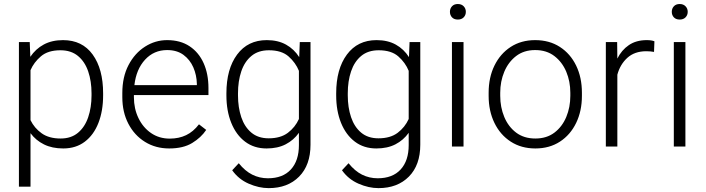

<svg xmlns="http://www.w3.org/2000/svg" viewBox="-20 -741 3569 971"><path d="M501.5 -269V-258.8Q501.5 -180.2 477.8 -119.4Q454.1 -58.6 408.9 -24.4Q363.8 9.8 299.8 9.8Q243.7 9.8 202.4 -10.7Q161.1 -31.2 134.3 -67.4V203.1H75.7V-528.3H130.4L133.3 -453.6Q160.2 -493.7 201.4 -515.9Q242.7 -538.1 298.8 -538.1Q396 -538.1 448.7 -465.1Q501.5 -392.1 501.5 -269ZM442.9 -258.8V-269Q442.9 -330.6 426 -379.9Q409.2 -429.2 374.3 -458Q339.4 -486.8 285.6 -486.8Q222.7 -486.8 187 -456.3Q151.4 -425.8 134.3 -386.2V-133.3Q153.8 -93.3 190.7 -66.9Q227.5 -40.5 286.6 -40.5Q339.8 -40.5 374.5 -69.6Q409.2 -98.6 426 -148.2Q442.9 -197.8 442.9 -258.8Z M835.9 9.8Q767.1 9.8 713.4 -23.4Q659.7 -56.6 629.2 -115.2Q598.6 -173.8 598.6 -249.5V-270.5Q598.6 -352.1 630.1 -412.1Q661.6 -472.2 713.4 -505.1Q765.1 -538.1 825.2 -538.1Q892.6 -538.1 939.2 -506.8Q985.8 -475.6 1010 -421.1Q1034.2 -366.7 1034.2 -295.9V-260.3H657.2V-249.5Q657.2 -191.4 680.2 -143.8Q703.1 -96.2 743.9 -68.1Q784.7 -40 838.4 -40Q884.8 -40 921.1 -57.4Q957.5 -74.7 986.3 -112.3L1022.9 -84Q997.1 -45.4 951.9 -17.8Q906.7 9.8 835.9 9.8ZM825.2 -487.8Q758.3 -487.8 713.6 -439.2Q668.9 -390.6 659.7 -310.5H975.6V-316.9Q974.6 -361.3 957.8 -400.1Q940.9 -439 908 -463.4Q875 -487.8 825.2 -487.8Z M1125 -258.8V-269Q1125 -392.1 1179.2 -465.1Q1233.4 -538.1 1329.1 -538.1Q1385.7 -538.1 1426.5 -515.4Q1467.3 -492.7 1493.2 -452.1L1496.1 -528.3H1550.3V-9.3Q1550.3 93.8 1492.7 152.1Q1435.1 210.4 1338.9 210.4Q1289.6 210.4 1238 188Q1186.5 165.5 1154.3 120.1L1187.5 84.5Q1219.2 124 1255.9 142.3Q1292.5 160.6 1335 160.6Q1410.2 160.6 1450.9 116.2Q1491.7 71.8 1491.7 -7.3V-69.3Q1465.3 -32.2 1424.8 -11.2Q1384.3 9.8 1328.1 9.8Q1265.1 9.8 1219.7 -24.4Q1174.3 -58.6 1149.7 -119.4Q1125 -180.2 1125 -258.8ZM1183.6 -269V-258.8Q1183.6 -197.8 1200.2 -148.4Q1216.8 -99.1 1251.2 -70.3Q1285.6 -41.5 1338.9 -41.5Q1398.9 -41.5 1435.8 -69.3Q1472.7 -97.2 1491.7 -139.2V-382.8Q1475.1 -423.8 1439.7 -455.3Q1404.3 -486.8 1339.8 -486.8Q1286.1 -486.8 1251.5 -458Q1216.8 -429.2 1200.2 -379.9Q1183.6 -330.6 1183.6 -269Z M1680.2 -258.8V-269Q1680.2 -392.1 1734.4 -465.1Q1788.6 -538.1 1884.3 -538.1Q1940.9 -538.1 1981.7 -515.4Q2022.5 -492.7 2048.3 -452.1L2051.3 -528.3H2105.5V-9.3Q2105.5 93.8 2047.9 152.1Q1990.2 210.4 1894 210.4Q1844.7 210.4 1793.2 188Q1741.7 165.5 1709.5 120.1L1742.7 84.5Q1774.4 124 1811 142.3Q1847.7 160.6 1890.1 160.6Q1965.3 160.6 2006.1 116.2Q2046.9 71.8 2046.9 -7.3V-69.3Q2020.5 -32.2 1980 -11.2Q1939.5 9.8 1883.3 9.8Q1820.3 9.8 1774.9 -24.4Q1729.5 -58.6 1704.8 -119.4Q1680.2 -180.2 1680.2 -258.8ZM1738.8 -269V-258.8Q1738.8 -197.8 1755.4 -148.4Q1772 -99.1 1806.4 -70.3Q1840.8 -41.5 1894 -41.5Q1954.1 -41.5 1991 -69.3Q2027.8 -97.2 2046.9 -139.2V-382.8Q2030.3 -423.8 1994.9 -455.3Q1959.5 -486.8 1895 -486.8Q1841.3 -486.8 1806.6 -458Q1772 -429.2 1755.4 -379.9Q1738.8 -330.6 1738.8 -269Z M2255.4 -681.2Q2255.4 -697.8 2265.9 -709.2Q2276.4 -720.7 2295.4 -720.7Q2314 -720.7 2325 -709.2Q2335.9 -697.8 2335.9 -681.2Q2335.9 -664.6 2325 -653.3Q2314 -642.1 2295.4 -642.1Q2276.4 -642.1 2265.9 -653.3Q2255.4 -664.6 2255.4 -681.2ZM2324.2 -528.3V0H2265.6V-528.3Z M2451.2 -256.3V-272Q2451.2 -349.1 2480.5 -409.2Q2509.8 -469.2 2562.7 -503.7Q2615.7 -538.1 2686.5 -538.1Q2758.3 -538.1 2811.5 -503.7Q2864.7 -469.2 2893.8 -409.2Q2922.9 -349.1 2922.9 -272V-256.3Q2922.9 -179.7 2893.8 -119.4Q2864.7 -59.1 2811.8 -24.7Q2758.8 9.8 2687.5 9.8Q2616.2 9.8 2563 -24.7Q2509.8 -59.1 2480.5 -119.4Q2451.2 -179.7 2451.2 -256.3ZM2509.8 -272V-256.3Q2509.8 -198.7 2530.3 -149.4Q2550.8 -100.1 2590.3 -70.3Q2629.9 -40.5 2687.5 -40.5Q2744.6 -40.5 2783.9 -70.3Q2823.2 -100.1 2843.8 -149.4Q2864.3 -198.7 2864.3 -256.3V-272Q2864.3 -329.1 2843.8 -378.2Q2823.2 -427.2 2783.7 -457.5Q2744.1 -487.8 2686.5 -487.8Q2629.4 -487.8 2590.1 -457.5Q2550.8 -427.2 2530.3 -378.2Q2509.8 -329.1 2509.8 -272Z M3289.6 -532.2 3287.6 -478.5Q3278.3 -480 3269 -481Q3259.8 -481.9 3248.5 -481.9Q3189.5 -481.9 3152.8 -448.7Q3116.2 -415.5 3102.1 -363.3V0H3043.9V-528.3H3101.1L3102.1 -444.8Q3123.5 -487.8 3160.4 -512.9Q3197.3 -538.1 3251 -538.1Q3274.9 -538.1 3289.6 -532.2Z M3377.4 -681.2Q3377.4 -697.8 3387.9 -709.2Q3398.4 -720.7 3417.5 -720.7Q3436 -720.7 3447 -709.2Q3458 -697.8 3458 -681.2Q3458 -664.6 3447 -653.3Q3436 -642.1 3417.5 -642.1Q3398.4 -642.1 3387.9 -653.3Q3377.4 -664.6 3377.4 -681.2ZM3446.3 -528.3V0H3387.7V-528.3Z"/></svg>

Font: Vazirmatn FD ExtraLight
Style: Regular
Weight: 200
Designer: Saber Rastikerdar
Foundry: Saber Rastikerdar
Version: Version 33.003